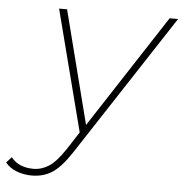

<svg xmlns="http://www.w3.org/2000/svg" viewBox="-162 -569 777 815"><g transform="rotate(5 227.0 -161.0)"><path d="M3 197Q-31 197 -61.5 185.5Q-92 174 -110 151L-88 127Q-55 168 7 168Q42 168 73 148Q104 128 140 74L190 -3L57 -519H91L214 -37L528 -519H564L169 85Q126 150 88.5 173.5Q51 197 3 197Z"/></g></svg>

Font: Montserrat ExtraLight
Style: Italic
Weight: 200
Italic angle: -11.3°
Designer: Julieta Ulanovsky
Foundry: Julieta Ulanovsky
Version: Version 9.000; ttfautohint (v1.8.4.7-5d5b)